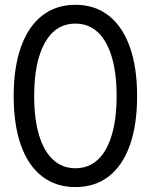

<svg xmlns="http://www.w3.org/2000/svg" viewBox="-20 -757 618 787"><path d="M289.1 9.8Q209 9.8 152.3 -34.2Q95.7 -78.1 65.9 -161.4Q36.1 -244.6 36.1 -363.3Q36.1 -481.4 66.2 -565.2Q96.2 -648.9 152.8 -693.1Q209.5 -737.3 289.1 -737.3Q368.7 -737.3 425.3 -693.1Q481.9 -648.9 512 -565.2Q542 -481.4 542 -363.3Q542 -244.6 512.2 -161.4Q482.4 -78.1 426 -34.2Q369.6 9.8 289.1 9.8ZM289.1 -67.4Q343.3 -67.4 380.9 -102.3Q418.5 -137.2 438.2 -203.6Q458 -270 458 -363.3Q458 -457 438.2 -523.4Q418.5 -589.8 380.9 -625Q343.3 -660.2 289.1 -660.2Q208 -660.2 164.1 -582Q120.1 -503.9 120.1 -363.3Q120.1 -270 139.9 -203.6Q159.7 -137.2 197.5 -102.3Q235.4 -67.4 289.1 -67.4Z"/></svg>

Font: Inter Tight
Style: Regular
Weight: 400
Designer: Rasmus Andersson
Foundry: rsms
Version: Version 3.002